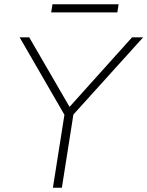

<svg xmlns="http://www.w3.org/2000/svg" viewBox="-20 -880 691 900"><path d="M228 0 282 -342 72 -705H117L306 -379L599 -705H651L324 -343L270 0ZM220 -822 226 -860H536L530 -822Z"/></svg>

Font: Nunito Sans ExtraLight
Style: Italic
Weight: 200
Italic angle: -9°
Designer: Vernon Adams
Foundry: Vernon Adams
Version: Version 3.006; ttfautohint (v1.8.3)